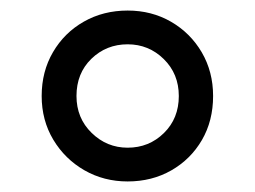

<svg xmlns="http://www.w3.org/2000/svg" viewBox="-20 -806 484 364"><path d="M59 -624Q59 -670.5 80.5 -707.2Q102 -744 139 -765Q176 -786 222 -786Q267.5 -786 304.2 -764.8Q341 -743.5 362.5 -706.8Q384 -670 384 -624Q384 -577 362.8 -540.5Q341.5 -504 304.8 -483Q268 -462 222 -462Q177 -462 140 -483.2Q103 -504.5 81 -541.2Q59 -578 59 -624ZM125 -624Q125 -582 153.8 -554Q182.5 -526 222 -526Q262.5 -526 290.8 -553.8Q319 -581.5 319 -624Q319 -666 290.5 -694Q262 -722 222 -722Q181.5 -722 153.2 -694.5Q125 -667 125 -624Z"/></svg>

Font: Merriweather Sans Light
Style: Regular
Weight: 300
Designer: Eben Sorkin
Foundry: Eben Sorkin
Version: Version 2.001; ttfautohint (v1.8.3)